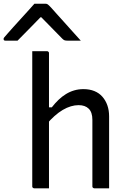

<svg xmlns="http://www.w3.org/2000/svg" viewBox="-83 -1030 703 1050"><path d="M104.4 0Q101.4 0 98.9 -1.5Q96.4 -3 94.9 -5Q93.4 -7 93.4 -11Q93.4 -91 93.4 -170.7Q93.4 -250.4 93.4 -330.9Q93.4 -411.4 93.4 -491.4Q93.4 -571.4 93.4 -650.8Q93.4 -683.1 93.4 -708.7Q93.4 -734.3 93.4 -750Q109.1 -750 122.5 -750Q135.8 -750 148.5 -750Q161.3 -750 173.9 -750Q177.9 -750 179.9 -748.5Q181.9 -747 183.4 -745Q184.9 -743 184.9 -739Q184.9 -647 184.9 -554.5Q184.9 -462 184.9 -369.5Q184.9 -277 184.9 -184.5Q184.9 -92 184.9 0Q171 0 158.1 0Q145.1 0 132 0Q118.9 0 104.4 0ZM170.2 -348.5V-442.9H200.2Q217.7 -465.5 236.8 -483.8Q255.8 -502.1 277.3 -515.3Q298.7 -528.6 322.7 -535.6Q346.7 -542.6 373.4 -542.6Q407.2 -542.6 433.4 -531.8Q459.6 -521.1 477.2 -500.8Q494.8 -480.6 504.3 -453.5Q513.7 -426.3 513.7 -393.4Q513.7 -345.4 513.7 -297Q513.7 -248.6 513.7 -200.3Q513.7 -151.9 513.7 -103.1Q513.7 -76.9 513.7 -51.3Q513.7 -25.6 513.7 0Q492.5 0 473.6 0Q454.8 0 433.2 0Q430.2 0 427.7 -1.5Q425.2 -3 423.7 -5Q422.2 -7 422.2 -11Q422.2 -71.8 422.2 -132.3Q422.2 -192.9 422.2 -253.6Q422.2 -314.4 422.2 -374.7Q422.2 -415.8 402.4 -435.4Q382.7 -455 346.8 -455Q326.1 -455 304.3 -448.5Q282.5 -442 260.1 -428.8Q237.8 -415.6 215.4 -395.8Q193 -376.1 170.2 -348.5ZM105.3 -1009.7Q120.3 -1009.7 135.3 -1009.7Q150.4 -1009.7 165.4 -1009.7Q173.2 -1009.7 178.6 -1005.7Q184 -1001.7 197.1 -987.7Q204.6 -978.7 223.4 -958.2Q242.2 -937.7 266.2 -910.7Q290.2 -883.7 314.6 -856.7Q339 -829.7 358.8 -807.7Q340.1 -807.7 322.6 -807.7Q305.2 -807.7 286.5 -807.7Q275.5 -807.7 270 -809.7Q264.5 -811.7 257.5 -818.7Q244 -832.2 208.9 -868.3Q173.9 -904.4 122.2 -956.7L167.7 -935.7H115.2L159.9 -957.5Q108.9 -905.2 74.4 -870Q40 -834.7 13 -807.7H-53.1Q-57.2 -807.7 -59.3 -808.7Q-61.4 -809.7 -62.4 -812.2Q-63.5 -814.7 -63.5 -816.7Q-63.5 -821.1 -59.9 -825.4Q-56.3 -829.7 -43.2 -844.7Q-31 -858.7 -10.8 -881.2Q9.3 -903.7 32.3 -928.7Q55.3 -953.7 75 -975.7Q94.7 -997.7 105.3 -1009.7Z"/></svg>

Font: Recursive Sans Linear Light
Style: Regular
Weight: 300
Version: Version 1.085